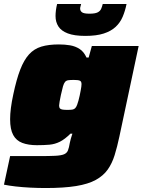

<svg xmlns="http://www.w3.org/2000/svg" viewBox="-35 -742 719 968"><path d="M195 206Q158 206 118 204Q78 202 43.5 198Q9 194 -15 189L16 45Q40 45 64 45Q88 45 112 45Q136 45 160 45Q213 45 243 43.5Q273 42 287.5 36Q302 30 307.5 16.5Q313 3 317 -22Q319 -31 322 -42.5Q325 -54 330 -68H320Q292 -40 267 -27.5Q242 -15 214.5 -12.5Q187 -10 151 -10Q108 -10 77.5 -21.5Q47 -33 31.5 -61.5Q16 -90 16 -141Q16 -167 20 -198Q24 -229 32 -266Q48 -342 67 -391Q86 -440 111.5 -468Q137 -496 173.5 -507Q210 -518 262 -518Q292 -518 318.5 -513.5Q345 -509 366.5 -495Q388 -481 401 -452H412L428 -510H664L567 -54Q556 -2 543 40Q530 82 508 113Q486 144 448 165Q410 186 348.5 196Q287 206 195 206ZM305 -188Q321 -188 330 -189.5Q339 -191 344.5 -197Q350 -203 354 -214Q357 -223 360.5 -234.5Q364 -246 366.5 -259Q369 -272 371.5 -284Q374 -296 375 -305Q376 -314 376 -318Q376 -332 367 -335.5Q358 -339 337 -339Q319 -339 309 -337.5Q299 -336 293 -329Q287 -322 282.5 -306.5Q278 -291 272 -263Q268 -244 265.5 -229.5Q263 -215 263 -210Q263 -200 267 -195.5Q271 -191 280.5 -189.5Q290 -188 305 -188ZM395 -561Q340 -561 307 -573.5Q274 -586 259.5 -608.5Q245 -631 245 -661Q245 -675 247 -690.5Q249 -706 253 -722H374Q373 -716 371 -710Q369 -704 369 -699Q369 -687 378.5 -680Q388 -673 416 -673Q444 -673 457 -679.5Q470 -686 475 -697.5Q480 -709 483 -722H603Q596 -687 583.5 -657.5Q571 -628 548 -606.5Q525 -585 488 -573Q451 -561 395 -561Z"/></svg>

Font: Saira Expanded Black
Style: Italic
Weight: 900
Width: 7
Italic angle: -12°
Designer: Hector Gatti with collaboration of the Omnibus-Type team
Foundry: Omnibus-Type
Version: Version 1.101